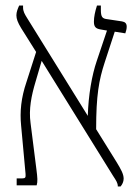

<svg xmlns="http://www.w3.org/2000/svg" viewBox="-20 -667 505 691"><path d="M40 0H112C116 -14 115 -27 111 -58L90 -224C83 -274 93 -323 108 -373L130 -448L387 -34C398 -17 404 -9 404 4H414C420 -3 425 -13 425 -24C425 -41 415 -58 400 -83L326 -202C326 -324 336 -379 357 -443L393 -553L431 -547C434 -556 436 -563 436 -571C436 -583 430 -588 419 -590L366 -598C348 -600 343 -606 343 -632V-647H329C322 -625 318 -606 318 -589C318 -571 324 -564 342 -561L365 -557L328 -447C311 -397 298 -325 296 -250L77 -603C69 -616 63 -626 63 -640V-647H49C44 -636 39 -624 39 -612C39 -599 44 -586 56 -566L110 -480L75 -371C56 -315 51 -265 56 -215L72 -41C73 -28 71 -25 60 -25H40Z"/></svg>

Font: Noto Serif Hebrew Condensed ExtraLight
Style: Regular
Weight: 200
Width: 3
Designer: Monotype Design Team
Foundry: Monotype Imaging Inc.
Version: Version 2.004